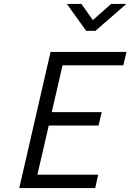

<svg xmlns="http://www.w3.org/2000/svg" viewBox="-20 -956 663 976"><path d="M622 -936 465 -799H418L320 -936H394L452 -854L545 -936ZM78 0 237 -692H623L607 -624H298L243 -386H497L481 -318H228L170 -68H479L464 0Z"/></svg>

Font: Titillium Web
Style: Italic
Weight: 400
Italic angle: -13°
Version: Version 1.002;PS 57.000;hotconv 1.0.70;makeotf.lib2.5.55311